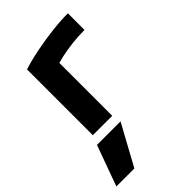

<svg xmlns="http://www.w3.org/2000/svg" viewBox="-243 -620 980 980"><g transform="rotate(-45 247.0 -130.0)"><path d="M124 270H-6L74 50H244ZM94 -475Q148 -492 209.5 -504Q271 -516 332 -523Q393 -530 444 -530V-410Q401 -410 356 -405Q311 -400 270.5 -391Q230 -382 199 -370L234 -435V0H94Z"/></g></svg>

Font: M PLUS Code Latin
Style: Bold
Weight: 700
Designer: Coji Morishita
Foundry: UNDERFOREST DESIGN
Version: Version 1.002; ttfautohint (v1.8.3)